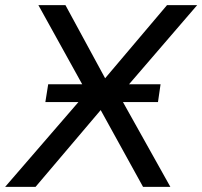

<svg xmlns="http://www.w3.org/2000/svg" viewBox="-47 -725 785 745"><path d="M-27 0 304 -383 303 -342 102 -705H207L366 -412H353L601 -705H718L402 -338L401 -381L614 0H508L337 -310H354L91 0ZM129 -329 140 -398H576L566 -329Z"/></svg>

Font: Nunito Sans 10pt Medium
Style: Italic
Weight: 500
Italic angle: -9°
Designer: Vernon Adams
Foundry: Vernon Adams
Version: Version 3.101;gftools[0.9.27]